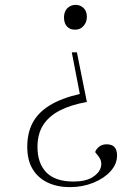

<svg xmlns="http://www.w3.org/2000/svg" viewBox="-20 -538 546 789"><path d="M337 -119Q270 -107 225 -83.5Q180 -60 157 -23.5Q134 13 134 66Q134 133 170.5 170.5Q207 208 282 208Q331 208 359 191Q387 174 394 150.5Q401 127 386 106L371 87Q376 73 388.5 64Q401 55 418 55Q440 55 450.5 66.5Q461 78 461 101Q461 136 434.5 165.5Q408 195 363.5 213Q319 231 267 231Q216 231 176.5 212.5Q137 194 114.5 157.5Q92 121 92 65Q92 9 114 -33Q136 -75 183.5 -104.5Q231 -134 308 -152L275 -323H296ZM337 -469Q337 -447 323.5 -431.5Q310 -416 289 -416Q267 -416 255 -429.5Q243 -443 243 -466Q243 -481 248.5 -492.5Q254 -504 265.5 -511Q277 -518 291 -518Q310 -518 323.5 -505Q337 -492 337 -469Z"/></svg>

Font: Literata 60pt ExtraLight
Style: Italic
Weight: 250
Italic angle: -2°
Designer: Latin by Veronika Burian and Jose Scaglione. Greek by Irene Vlachou. Cyrillic by Vera Evstafieva
Foundry: TypeTogether
Version: Version 3.103;gftools[0.9.29]